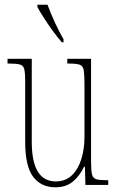

<svg xmlns="http://www.w3.org/2000/svg" viewBox="-20 -786 498 816"><path d="M215 10Q155 10 121 -34.5Q87 -79 87 -184V-443Q87 -477 83 -492.5Q79 -508 64 -512Q49 -516 16 -516H12V-536H115V-183Q115 -15 217 -15Q259 -15 286 -41.5Q313 -68 326 -111Q339 -154 339 -203V-426Q339 -468 336 -487Q333 -506 318.5 -511Q304 -516 269 -516H266V-536H367V-101Q367 -62 371 -45Q375 -28 390 -24Q405 -20 438 -20H440V0H343L341 -77H337Q319 -39 290 -14.5Q261 10 215 10ZM243 -606Q227 -624 206 -652.5Q185 -681 166.5 -710Q148 -739 139 -756V-766H182Q194 -732 213.5 -690Q233 -648 250 -619V-606Z"/></svg>

Font: Noto Serif Myanmar ExtraCondensed Thin
Style: Regular
Weight: 100
Width: 2
Designer: Ben Mitchell and the Monotype Design Team
Foundry: Monotype Imaging Inc.
Version: Version 2.106; ttfautohint (v1.8.4.7-5d5b)